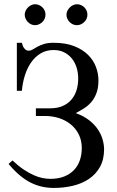

<svg xmlns="http://www.w3.org/2000/svg" viewBox="-20 -882 557 917"><path d="M477.1 -168.9Q477.1 -119.6 457.3 -84.5Q437.5 -49.3 404.3 -27.1Q371.1 -4.9 327.6 5.4Q284.2 15.6 236.8 15.6Q208 15.6 180.4 9.5Q152.8 3.4 126.2 -10Q99.6 -23.4 73.5 -45.4Q47.4 -67.4 21 -99.1L39.6 -115.7Q67.4 -89.4 92.8 -72.5Q118.2 -55.7 140.6 -45.7Q163.1 -35.6 183.1 -31.7Q203.1 -27.8 220.2 -27.8Q258.8 -27.8 287.1 -39.3Q315.4 -50.8 334 -70.6Q352.5 -90.3 361.6 -117.2Q370.6 -144 370.6 -174.8Q370.6 -210.9 356.4 -239.5Q342.3 -268.1 318.1 -287.8Q293.9 -307.6 262 -317.9Q230 -328.1 194.3 -328.1H151.4V-364.7H219.2Q254.4 -364.7 279.8 -376Q305.2 -387.2 321.5 -406.7Q337.9 -426.3 345.7 -451.9Q353.5 -477.5 353.5 -506.8Q353.5 -535.2 345.7 -559.8Q337.9 -584.5 322.8 -603Q307.6 -621.6 285.9 -632.3Q264.2 -643.1 235.8 -643.1Q201.2 -643.1 174.6 -627.2Q147.9 -611.3 129.2 -584.7Q110.4 -558.1 99.1 -522.7Q87.9 -487.3 84.5 -448.2H60.5V-677.7H84.5Q88.4 -661.1 94.2 -653.3Q100.1 -645.5 105.5 -642.6Q111.8 -639.2 118.7 -640.1Q127.4 -640.1 136.5 -646Q145.5 -651.9 158.7 -658.9Q171.9 -666 190.2 -671.9Q208.5 -677.7 235.8 -677.7Q293 -677.7 333.5 -661.9Q374 -646 399.9 -620.6Q425.8 -595.2 438 -563Q450.2 -530.8 450.2 -498.5Q450.2 -461.9 440.4 -436.5Q430.7 -411.1 415.3 -393.6Q399.9 -376 380.6 -364Q361.3 -352.1 341.8 -341.8Q379.9 -328.1 406 -307.6Q432.1 -287.1 447.8 -263.4Q463.4 -239.7 470.2 -215.3Q477.1 -190.9 477.1 -168.9ZM197.3 -812Q197.3 -801.8 193.4 -792.7Q189.5 -783.7 182.4 -776.9Q175.3 -770 166.3 -765.9Q157.2 -761.7 147 -761.7Q137.2 -761.7 128.4 -765.9Q119.6 -770 112.8 -777.1Q106 -784.2 102.1 -793.2Q98.1 -802.2 98.1 -812Q98.1 -821.3 102.3 -830.3Q106.4 -839.4 113.3 -846.2Q120.1 -853 128.9 -857.4Q137.7 -861.8 147 -861.8Q157.2 -861.8 166.3 -857.9Q175.3 -854 182.4 -847.2Q189.5 -840.3 193.4 -831.3Q197.3 -822.3 197.3 -812ZM397.5 -812Q397.5 -801.8 393.6 -792.7Q389.6 -783.7 382.6 -776.9Q375.5 -770 366.5 -765.9Q357.4 -761.7 347.2 -761.7Q336.9 -761.7 327.9 -765.9Q318.8 -770 312 -777.1Q305.2 -784.2 301.3 -793.2Q297.4 -802.2 297.4 -812Q297.4 -821.3 301.8 -830.3Q306.2 -839.4 313 -846.2Q319.8 -853 328.9 -857.4Q337.9 -861.8 347.2 -861.8Q357.4 -861.8 366.5 -857.9Q375.5 -854 382.6 -847.2Q389.6 -840.3 393.6 -831.3Q397.5 -822.3 397.5 -812Z"/></svg>

Font: Doulos SIL Cyr
Style: Regular
Weight: 400
Designer: Walt Agee, Victor Gaultney, Peter Martin, Debbi Hosken, Becca Hirsbrunner
Foundry: SIL International
Version: Version 5.000